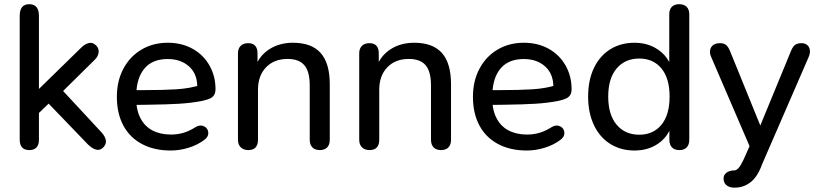

<svg xmlns="http://www.w3.org/2000/svg" viewBox="-20 -697 3846 901"><path d="M72.5 -41.1V-623.2Q72.5 -649.8 83.6 -663.5Q94.7 -677.3 117.3 -677.3Q139.8 -677.3 151.3 -663.5Q162.7 -649.8 162.7 -623.2V-281V-279.6L361.8 -474.1Q378.5 -490.4 396.6 -495Q414.8 -499.7 430.9 -483.9Q439.4 -475.4 442 -464.4Q444.6 -453.5 440.6 -441.2Q436.7 -428.9 424.9 -416.9L253.8 -248V-294L455.8 -76.5Q473.2 -57.5 476.5 -39.6Q479.8 -21.8 466.1 -6.8Q451.6 9.6 432.4 5.5Q413.3 1.4 392.1 -19.8L208.2 -210.8L162.7 -166.8V-41.1Q162.7 -17.5 151.3 -5.1Q139.8 7.3 117.3 7.3Q94.7 7.3 83.6 -5.3Q72.5 -17.9 72.5 -41.1Z M528.4 -242.5Q528.4 -316.9 559 -374.5Q589.6 -432.1 643.9 -464.3Q698.1 -496.4 767.3 -496.4Q832.8 -496.4 883.8 -468.1Q934.8 -439.7 963 -389.7Q991.3 -339.7 991.3 -278.8Q991.3 -261.4 984.6 -251Q977.9 -240.7 966.1 -235.1Q954.2 -229.5 935.1 -225L924.8 -222.7Q876.2 -213.5 820.3 -210.1Q764.3 -206.7 674.1 -205.5Q638.2 -205.5 601.3 -204.5L603 -274H645.8Q746.3 -274 808.6 -278Q870.9 -282 921.9 -298.3L905.6 -285Q907.4 -347.7 868.6 -383.9Q829.7 -420 766.9 -420Q696.4 -420 659.1 -376.9Q621.8 -333.7 619.6 -256.6L619.2 -244.1Q617.7 -184.6 638 -144.6Q658.2 -104.5 695.1 -85.1Q732 -65.6 781.7 -65.6Q813.3 -65.6 841.2 -73.9Q869.2 -82.2 899.1 -101.3Q920.5 -113.4 938.6 -103.8Q956.7 -94.2 957.4 -73.9Q958.2 -53.6 936.1 -38.6Q905.4 -16 864.1 -3.4Q822.8 9.3 781.1 9.3Q702.9 9.3 645.7 -21.4Q588.6 -52 558.5 -108.6Q528.4 -165.3 528.4 -242.5Z M1096.7 -41.1V-446.7Q1096.7 -469.2 1109.4 -481.8Q1122.1 -494.4 1144.7 -494.4Q1166.6 -494.4 1177.5 -482.3Q1188.5 -470.2 1188.5 -446.7V-366L1177.5 -381.7Q1197.7 -437 1245 -466.7Q1292.2 -496.4 1354.5 -496.4Q1442.1 -496.4 1484.8 -448.4Q1527.5 -400.4 1527.5 -301.7V-41.1Q1527.5 -17.9 1515.4 -5.3Q1503.3 7.3 1480.8 7.3Q1458.3 7.3 1445.9 -5.3Q1433.5 -17.9 1433.5 -41.1V-296.5Q1433.5 -361 1408.4 -390.7Q1383.4 -420.4 1329.4 -420.4Q1266.2 -420.4 1228.5 -381.1Q1190.7 -341.7 1190.7 -276.1V-41.1Q1190.7 -17.5 1179.3 -5.1Q1167.8 7.3 1145.3 7.3Q1122.8 7.3 1109.8 -5.6Q1096.7 -18.5 1096.7 -41.1Z M1665.7 -41.1V-446.7Q1665.7 -469.2 1678.4 -481.8Q1691.1 -494.4 1713.7 -494.4Q1735.6 -494.4 1746.5 -482.3Q1757.5 -470.2 1757.5 -446.7V-366L1746.5 -381.7Q1766.7 -437 1814 -466.7Q1861.2 -496.4 1923.5 -496.4Q2011.1 -496.4 2053.8 -448.4Q2096.5 -400.4 2096.5 -301.7V-41.1Q2096.5 -17.9 2084.4 -5.3Q2072.3 7.3 2049.8 7.3Q2027.3 7.3 2014.9 -5.3Q2002.5 -17.9 2002.5 -41.1V-296.5Q2002.5 -361 1977.4 -390.7Q1952.4 -420.4 1898.4 -420.4Q1835.2 -420.4 1797.5 -381.1Q1759.7 -341.7 1759.7 -276.1V-41.1Q1759.7 -17.5 1748.3 -5.1Q1736.8 7.3 1714.3 7.3Q1691.8 7.3 1678.8 -5.6Q1665.7 -18.5 1665.7 -41.1Z M2199.4 -242.5Q2199.4 -316.9 2230 -374.5Q2260.6 -432.1 2314.9 -464.3Q2369.1 -496.4 2438.3 -496.4Q2503.8 -496.4 2554.8 -468.1Q2605.8 -439.7 2634 -389.7Q2662.3 -339.7 2662.3 -278.8Q2662.3 -261.4 2655.6 -251Q2648.9 -240.7 2637.1 -235.1Q2625.2 -229.5 2606.1 -225L2595.8 -222.7Q2547.2 -213.5 2491.3 -210.1Q2435.3 -206.7 2345.1 -205.5Q2309.2 -205.5 2272.3 -204.5L2274 -274H2316.8Q2417.3 -274 2479.6 -278Q2541.9 -282 2592.9 -298.3L2576.6 -285Q2578.4 -347.7 2539.6 -383.9Q2500.7 -420 2437.9 -420Q2367.4 -420 2330.1 -376.9Q2292.8 -333.7 2290.6 -256.6L2290.2 -244.1Q2288.7 -184.6 2309 -144.6Q2329.2 -104.5 2366.1 -85.1Q2403 -65.6 2452.7 -65.6Q2484.3 -65.6 2512.2 -73.9Q2540.2 -82.2 2570.1 -101.3Q2591.5 -113.4 2609.6 -103.8Q2627.7 -94.2 2628.4 -73.9Q2629.2 -53.6 2607.1 -38.6Q2576.4 -16 2535.1 -3.4Q2493.8 9.3 2452.1 9.3Q2373.9 9.3 2316.7 -21.4Q2259.6 -52 2229.5 -108.6Q2199.4 -165.3 2199.4 -242.5Z M2739.9 -243.9Q2739.9 -320.8 2767.1 -377.8Q2794.4 -434.8 2843.6 -465.6Q2892.9 -496.4 2957.6 -496.4Q3021 -496.4 3068.1 -464.1Q3115.2 -431.9 3131.6 -378H3120.6V-629.6Q3120.6 -652.7 3132.7 -665Q3144.7 -677.3 3167.3 -677.3Q3189.8 -677.3 3202.2 -665Q3214.6 -652.7 3214.6 -629.6V-41.1Q3214.6 -17.9 3202.5 -5.3Q3190.4 7.3 3167.9 7.3Q3145.4 7.3 3133.3 -5.3Q3121.2 -17.9 3121.2 -41.1V-131L3132.2 -112.2Q3116.5 -56.5 3069.3 -23.6Q3022.2 9.3 2957.6 9.3Q2893.2 9.3 2843.8 -21.6Q2794.4 -52.4 2767.1 -110Q2739.9 -167.6 2739.9 -243.9ZM3122.2 -243.9Q3122.2 -329.7 3083.8 -376Q3045.5 -422.3 2979.9 -422.3Q2913.3 -422.3 2873.8 -375.8Q2834.2 -329.3 2834.2 -243.9Q2834.2 -158.4 2873.8 -111.6Q2913.3 -64.8 2979.9 -64.8Q3045.5 -64.8 3083.8 -111.4Q3122.2 -158 3122.2 -243.9Z M3417.6 103Q3421.2 103 3424.5 103Q3435 103 3445.3 92Q3455.6 81 3467.5 55.8L3471.8 46.7L3506.2 -30.8V9.2L3317.5 -429.3Q3309.7 -446.5 3312.3 -461.5Q3314.9 -476.6 3326.6 -485.5Q3338.4 -494.4 3359 -494.4Q3376.4 -494.4 3387.1 -486Q3397.7 -477.6 3406.1 -456.7L3561.7 -74.1H3533.9L3691.7 -457.3Q3700.1 -478.2 3711 -486.3Q3722 -494.4 3741.6 -494.4Q3758.1 -494.4 3768.5 -485.3Q3778.8 -476.2 3780.5 -461.5Q3782.3 -446.8 3775.2 -430.3L3559.2 67.2L3555 77.3Q3534.2 133.9 3501.1 158.9Q3468 184 3426.4 183.6Q3402 183.6 3388.6 171.7Q3375.2 159.8 3375.6 140.9Q3375.6 129.6 3381.3 121.4Q3387.1 113.2 3396.8 108.7Q3406.5 104.3 3417.6 103Z"/></svg>

Font: SN Pro Thin
Style: Regular
Weight: 200
Designer: Tobias Whetton
Foundry: Supernotes
Version: Version 1.003;Glyphs 3.3 (3324)